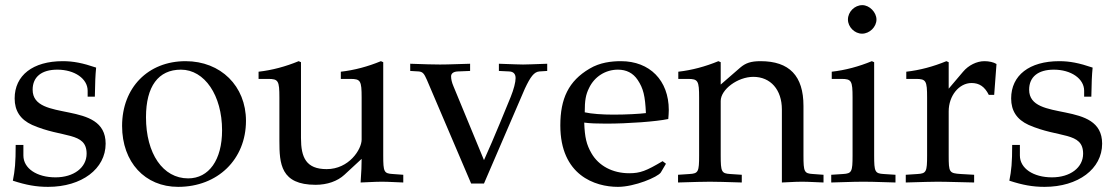

<svg xmlns="http://www.w3.org/2000/svg" viewBox="-20 -707 4340 747"><path d="M41 -143C41 -74 38 -44 30 -4C82 13 121 20 167 20C298 20 391 -50 391 -148C391 -321 107 -228 107 -358C107 -408 142 -436 203 -436C270 -436 321 -401 321 -354V-331H349C350 -389 351 -413 354 -444C301 -462 265 -469 224 -469C108 -469 37 -414 37 -324C37 -276 59 -242 105 -221C223 -169 317 -195 317 -109C317 -55 267 -17 196 -17C123 -17 71 -52 71 -102V-143Z M702 -469C556 -469 455 -366 455 -217C455 -76 544 20 673 20C827 20 937 -87 937 -237C937 -372 839 -469 702 -469ZM684 -436C776 -436 844 -336 844 -200C844 -85 793 -13 712 -13C614 -13 548 -109 548 -251C548 -371 596 -436 684 -436Z M1251 -49C1171 -49 1151 -94 1151 -170V-465L1142 -469C1091 -448 1039 -434 986 -428V-400H1023C1063 -400 1067 -393 1067 -327V-159C1067 -70 1072 12 1208 12C1253 12 1293 -2 1320 -27L1387 -89C1387 -60 1386 -44 1383 3C1450 0 1451 0 1466 0C1480 0 1480 0 1549 3V-27L1508 -30C1474 -32 1471 -38 1471 -102V-465L1462 -469C1411 -448 1359 -434 1306 -428V-400H1343C1383 -400 1387 -393 1387 -327V-164C1387 -126 1338 -49 1251 -49Z M2109 -431V-459C2049 -457 2031 -456 2015 -456C1999 -456 1981 -457 1921 -459V-431L1962 -429C1978 -428 1986 -419 1986 -403C1986 -387 1979 -360 1967 -330C1955 -301 1901 -167 1863 -84L1744 -372C1738 -386 1735 -399 1735 -410C1735 -421 1744 -428 1760 -429L1809 -431V-459C1711 -456 1711 -456 1692 -456C1673 -456 1625 -457 1576 -459V-431L1610 -429C1625 -427 1630 -421 1641 -396L1813 7H1863L2022 -362C2044 -409 2058 -427 2078 -429Z M2384 20C2449 20 2539 -18 2551 -36L2571 -70L2558 -80C2494 -42 2471 -33 2428 -33C2363 -33 2309 -62 2281 -111C2262 -144 2255 -172 2253 -230C2274 -227 2304 -226 2338 -226C2424 -226 2533 -234 2580 -244C2581 -258 2582 -267 2582 -279C2582 -394 2508 -469 2396 -469C2359 -469 2314 -464 2274 -440C2192 -392 2160 -323 2160 -219C2160 -25 2295 20 2384 20ZM2493 -267C2469 -264 2418 -261 2367 -261C2324 -261 2281 -264 2255 -270C2255 -317 2259 -339 2272 -365C2293 -409 2336 -436 2384 -436C2417 -436 2443 -423 2461 -396C2483 -363 2490 -334 2493 -267Z M3022 3C3083 0 3084 0 3101 0C3115 0 3115 0 3184 3V-27L3143 -30C3109 -32 3106 -38 3106 -102V-295C3106 -412 3051 -469 2939 -469C2902 -469 2881 -462 2860 -444L2784 -378V-465L2775 -469C2724 -448 2672 -434 2619 -428V-400H2656C2696 -400 2700 -393 2700 -327V-102C2700 -39 2697 -32 2663 -30L2618 -27V3C2686 1 2713 0 2742 0C2771 0 2798 1 2866 3V-27L2821 -30C2787 -32 2784 -39 2784 -102V-314C2784 -359 2850 -408 2911 -408C2978 -408 3022 -358 3022 -281Z M3381 -465 3372 -469C3321 -448 3269 -434 3216 -428V-400H3253C3293 -400 3297 -393 3297 -327V-102C3297 -39 3294 -32 3260 -30L3214 -27V3C3314 0 3314 0 3339 0C3364 0 3364 0 3464 3V-27L3418 -30C3384 -32 3381 -39 3381 -102ZM3335 -687C3305 -687 3279 -661 3279 -631C3279 -602 3305 -576 3334 -576C3363 -576 3390 -602 3390 -631C3390 -659 3363 -687 3335 -687Z M3506 -400H3543C3583 -400 3587 -393 3587 -327V-102C3587 -39 3584 -32 3550 -30L3504 -27V3C3576 1 3602 0 3627 0C3647 0 3647 0 3770 3V-27L3718 -30C3673 -33 3671 -36 3671 -102V-274C3671 -334 3711 -384 3760 -384C3790 -384 3811 -370 3827 -338H3848L3857 -458C3846 -465 3828 -469 3810 -469C3780 -469 3748 -453 3727 -428L3671 -362V-465L3662 -469C3611 -448 3559 -434 3506 -428Z M3918 -143C3918 -74 3915 -44 3907 -4C3959 13 3998 20 4044 20C4175 20 4268 -50 4268 -148C4268 -321 3984 -228 3984 -358C3984 -408 4019 -436 4080 -436C4147 -436 4198 -401 4198 -354V-331H4226C4227 -389 4228 -413 4231 -444C4178 -462 4142 -469 4101 -469C3985 -469 3914 -414 3914 -324C3914 -276 3936 -242 3982 -221C4100 -169 4194 -195 4194 -109C4194 -55 4144 -17 4073 -17C4000 -17 3948 -52 3948 -102V-143Z"/></svg>

Font: Asana Math
Style: Regular
Weight: 400
Version: Version 000.958